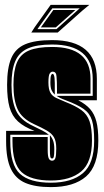

<svg xmlns="http://www.w3.org/2000/svg" viewBox="-20 -758 427 785"><path d="M188 7Q124 7 84 -10Q44 -27 24.5 -67.5Q5 -108 5 -181V-223H121Q78 -239 53.5 -261.5Q29 -284 19 -319.5Q9 -355 9 -411Q9 -480 26 -520Q43 -560 83 -577Q123 -594 193 -594Q376 -594 376 -436V-348H300Q331 -332 348.5 -312Q366 -292 374 -261.5Q382 -231 382 -183Q382 -80 332 -36.5Q282 7 188 7ZM188 -11Q273 -11 319 -50Q365 -89 365 -183Q365 -237 356 -266Q347 -295 322 -312.5Q297 -330 249 -348Q233 -354 225 -358Q217 -362 211 -366H359V-436Q359 -576 193 -576Q130 -576 94 -560Q58 -544 42.5 -508Q27 -472 27 -411Q27 -347 45 -307Q63 -267 115 -243Q138 -232 153.5 -224Q169 -216 180 -207H22V-181Q22 -84 61.5 -47.5Q101 -11 188 -11ZM188 -20Q106 -20 68.5 -54Q31 -88 31 -181V-198H175V-145Q175 -119 179.5 -110Q184 -101 193 -101Q203 -101 206.5 -112Q210 -123 210 -151Q210 -181 200.5 -197Q191 -213 171 -224.5Q151 -236 118 -251Q69 -274 52 -311.5Q35 -349 35 -411Q35 -469 49.5 -503Q64 -537 98.5 -551.5Q133 -566 193 -566Q350 -566 350 -436V-375H213V-390Q213 -409 212.5 -422.5Q212 -436 211 -446Q210 -465 195 -465Q188 -465 183 -457Q178 -449 178 -421Q178 -392 186.5 -378Q195 -364 211 -357Q227 -350 248 -341Q289 -325 312.5 -308Q336 -291 346 -262.5Q356 -234 356 -183Q356 -94 312 -57Q268 -20 188 -20ZM204 -371Q196 -378 191 -389Q186 -400 186 -421Q186 -442 188.5 -449Q191 -456 195 -456Q201 -456 203 -439Q204 -431 204 -418.5Q204 -406 204 -390ZM193 -110Q187 -110 185.5 -118Q184 -126 184 -148V-205Q193 -195 197.5 -182Q202 -169 202 -148Q202 -125 200 -117.5Q198 -110 193 -110ZM122 -647 187 -738H345L316 -714L216 -625H108ZM133 -639H211L306 -724H194ZM147 -646 198 -717H288L208 -646Z"/></svg>

Font: Alumni Sans Collegiate One
Style: Regular
Weight: 400
Designer: Robert E. Leuschke
Foundry: Robert E. Leuschke
Version: Version 1.100